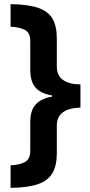

<svg xmlns="http://www.w3.org/2000/svg" viewBox="-20 -741 435 926"><path d="M31 56Q72 55 99 41Q126 27 126 -13V-154Q126 -208 152 -237Q178 -266 231 -275V-281Q178 -289 152 -318Q126 -347 126 -404V-543Q126 -585 97.5 -598Q69 -611 31 -612V-721Q114 -720 163 -703.5Q212 -687 233 -651Q254 -615 254 -557V-422Q254 -376 284.5 -355Q315 -334 368 -334V-222Q316 -221 285 -200.5Q254 -180 254 -134V0Q254 57 233 93.5Q212 130 163.5 147Q115 164 31 165Z"/></svg>

Font: Noto Sans Lao UI SemCond
Style: Bold
Weight: 700
Width: 4
Designer: Monotype Design Team
Foundry: Monotype Imaging Inc.
Version: Version 2.000; ttfautohint (v1.8.4.7-5d5b)